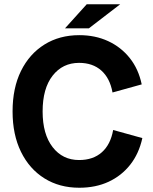

<svg xmlns="http://www.w3.org/2000/svg" viewBox="-20 -868 720 901"><path d="M352 13Q259 13 188.5 -31Q118 -75 78.5 -155.5Q39 -236 39 -345Q39 -455 78.5 -535Q118 -615 188.5 -659Q259 -703 352 -703Q427 -703 487.5 -675Q548 -647 589 -595.5Q630 -544 645 -472L508 -434Q496 -501 455.5 -537Q415 -573 351 -573Q274 -573 227 -513Q180 -453 180 -345Q180 -238 227 -177.5Q274 -117 351 -117Q417 -117 458 -153.5Q499 -190 511 -258L648 -220Q632 -147 591 -95Q550 -43 489.5 -15Q429 13 352 13ZM285 -735 387 -848H544L397 -735Z"/></svg>

Font: Radio Canada Big SemiBold
Style: Regular
Weight: 600
Designer: Étienne Aubert Bonn
Foundry: Coppers and Brasses
Version: Version 1.001